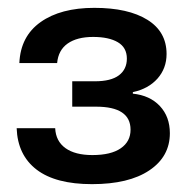

<svg xmlns="http://www.w3.org/2000/svg" viewBox="-20 -784 467 484"><path d="M211.9 -319.8Q120.1 -319.8 72.3 -356.4Q24.4 -393.1 22 -460.9H119.1Q120.6 -428.2 145 -410.6Q169.4 -393.1 212.9 -393.1Q259.8 -393.1 284.4 -410.2Q309.1 -427.2 309.1 -457Q309.1 -515.1 222.2 -515.1H162.1V-579.1H219.2Q259.8 -579.1 279.8 -594.2Q299.8 -609.4 299.8 -636.2Q299.8 -664.1 277.1 -677.5Q254.4 -690.9 214.8 -690.9Q174.3 -690.9 150.6 -674.3Q127 -657.7 124 -625H28.8Q31.7 -692.4 82.3 -728.3Q132.8 -764.2 217.8 -764.2Q303.2 -764.2 351.6 -734.1Q399.9 -704.1 399.9 -647.9Q399.9 -611.8 377 -585.9Q354 -560.1 314.9 -551.8V-547.9Q357.9 -543.5 383.1 -516.6Q408.2 -489.7 408.2 -448.2Q408.2 -389.2 356.4 -354.5Q304.7 -319.8 211.9 -319.8Z"/></svg>

Font: Lumene Sans Expanded
Style: Bold
Weight: 600
Width: 7
Designer: Deni Anggara
Version: Version 1.003;Glyphs 3.1.2 (3151)